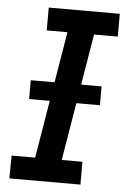

<svg xmlns="http://www.w3.org/2000/svg" viewBox="-53 -774 538 813"><g transform="rotate(5 216.0 -367.5)"><path d="M18 0H320V-97H232L322 -638H423V-735H121V-638H209L119 -97H19ZM72 -342H373V-422H72Z"/></g></svg>

Font: Iosevka Sparkle Semibold
Style: Italic
Weight: 600
Italic angle: -9°
Designer: Belleve Invis
Foundry: Belleve Invis
Version: Version 4.5.0; ttfautohint (v1.8.3)